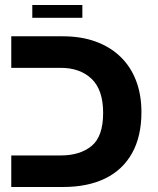

<svg xmlns="http://www.w3.org/2000/svg" viewBox="-20 -747 630 767"><path d="M25 0V-126H222Q300 -126 346 -164Q392 -202 392 -296Q392 -388 346 -432Q300 -476 222 -476H25V-602H232Q304 -602 362 -581Q420 -560 461 -520.5Q502 -481 523.5 -425Q545 -369 545 -299Q545 -202 507.5 -135Q470 -68 400 -34Q330 0 232 0ZM109 -676V-727H309V-676Z"/></svg>

Font: Noto Sans
Style: Bold
Weight: 700
Designer: Monotype Design Team
Foundry: Monotype Imaging Inc.
Version: Version 2.000;GOOG;noto-source:20170915:90ef993387c0; ttfaut